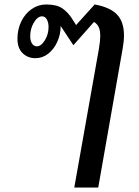

<svg xmlns="http://www.w3.org/2000/svg" viewBox="-20 -588 620 858"><path d="M534 -430Q534 -403 528 -370L419 250H312L422 -370Q428 -405 428 -427Q428 -451 421.5 -466Q415 -481 400 -490L308 -386L251 -472V-471Q251 -434 236 -401Q221 -368 195.5 -348Q170 -328 138 -328Q104 -328 81 -350.5Q58 -373 58 -415Q58 -457 75 -492Q92 -527 121.5 -547.5Q151 -568 186 -568Q233 -568 258 -551Q283 -534 301 -506L320 -476L403 -568Q471 -556 502.5 -523.5Q534 -491 534 -430ZM197 -467Q197 -488 189 -501.5Q181 -515 168 -515Q148 -515 131.5 -487.5Q115 -460 115 -426Q115 -406 123 -393.5Q131 -381 145 -381Q164 -381 180.5 -408Q197 -435 197 -467Z"/></svg>

Font: KoHo SemiBold
Style: Italic
Weight: 600
Italic angle: -10°
Version: Version 1.000; ttfautohint (v1.6)